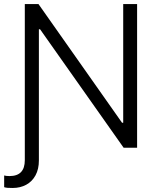

<svg xmlns="http://www.w3.org/2000/svg" viewBox="-41 -727 779 945"><path d="M148.4 -707 559.6 -123H565.4V-707H633.8V0H567.4L156.2 -583H150.4V62.5Q150.4 105.5 133.8 136Q117.2 166.5 87.9 182.4Q58.6 198.2 21.5 198.2Q6.3 198.2 -3.4 197.5Q-13.2 196.8 -20.5 194.3V136.7Q-10.3 139.6 5.9 139.6Q81.1 139.6 81.1 61.5V-707Z"/></svg>

Font: Pretendard GOV Light
Style: Regular
Weight: 300
Designer: Base glyphs from Inter by Rasmus Andersson; Hangeul glyphs from Noto Sans CJK(Source Han Sans) by Jang Soo-young and Kan
Foundry: Kil Hyung-jin
Version: Version 1.309